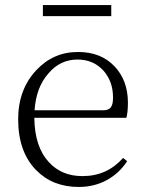

<svg xmlns="http://www.w3.org/2000/svg" viewBox="-20 -727 576 761"><path d="M292 14C333 14 370 5 403 -13C436 -31 463 -56 484 -88L468 -101C425 -53 372 -29 307 -29C252 -29 208 -47 174 -84C136 -125 117 -183 116 -260H481C485 -275 487 -295 487 -320C487 -379 469 -427 434 -464C398 -502 350 -521 289 -521C224 -521 169 -497 124 -449C76 -398 52 -333 52 -254C52 -168 76 -101 123 -53C167 -8 223 14 292 14ZM117 -290C121 -350 139 -399 172 -436C203 -473 242 -491 287 -491C330 -491 364 -476 391 -446C416 -417 428 -382 428 -340C428 -305 418 -290 390 -290ZM421 -663V-707H150V-663Z"/></svg>

Font: AllPunType ExtraLight
Style: Regular
Weight: 280
Version: 1.0